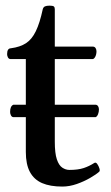

<svg xmlns="http://www.w3.org/2000/svg" viewBox="-20 -652 395 686"><path d="M27.8 -233.4Q22 -233.9 19 -240Q16.1 -246.1 16.1 -252Q16.1 -272.9 27.8 -277.8H321.8Q327.6 -277.3 330.6 -272.2Q333.5 -267.1 333.5 -261.2Q333.5 -252 330.3 -243.9Q327.1 -235.8 321.8 -233.4ZM202.6 14.6Q159.2 14.6 130.4 2.2Q101.6 -10.3 86.9 -37.6Q72.3 -64.9 72.3 -108.9V-440.9H17.1Q11.2 -441.4 8.3 -447Q5.4 -452.6 5.4 -458.5Q5.4 -479 18.6 -479.5Q51.8 -483.9 72.8 -497.6Q93.8 -511.2 107.9 -540.3Q122.1 -569.3 132.8 -619.1Q134.8 -626.5 140.6 -629.2Q146.5 -631.8 157.2 -631.8Q168.9 -631.8 172.4 -628.9Q175.8 -626 175.8 -619.1V-485.4H313Q318.8 -484.9 321.8 -479.7Q324.7 -474.6 324.7 -468.8Q324.7 -457.5 320.3 -449.2Q315.9 -440.9 310.5 -440.9H175.8V-146Q175.8 -104.5 183.1 -82.8Q190.4 -61 202.6 -53Q214.8 -44.9 228 -44.9Q258.8 -44.9 278.8 -51.5Q298.8 -58.1 316.9 -69.8Q322.3 -73.2 327.4 -66.2Q332.5 -59.1 335.2 -50.3Q337.9 -41.5 334.5 -38.6Q323.7 -28.8 302.2 -16.4Q280.8 -3.9 254.4 5.4Q228 14.6 202.6 14.6Z"/></svg>

Font: Gelasio Medium
Style: Regular
Weight: 500
Designer: Eben Sorkin
Foundry: Eben Sorkin
Version: Version 1.008